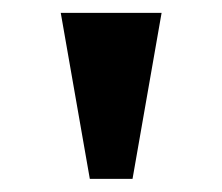

<svg xmlns="http://www.w3.org/2000/svg" viewBox="-20 -793 345 298"><path d="M119.4 -515.4 74.3 -773H230.8L185.7 -515.4Z"/></svg>

Font: Noto Serif Telugu
Style: Regular
Weight: 400
Designer: Jelle Bosma - Monotype Design Team
Foundry: Monotype Imaging Inc.
Version: Version 2.003